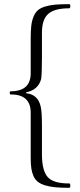

<svg xmlns="http://www.w3.org/2000/svg" viewBox="-20 -749 384 925"><path d="M313 155.8Q272.9 155.8 245.4 153.1Q217.8 150.4 196.3 143.6Q174.8 136.7 162.1 126.7Q149.4 116.7 141.6 99.6Q133.8 82.5 130.9 62Q127.9 41.5 127.9 11.2V-207Q127.9 -250 103.8 -272.2Q79.6 -294.4 30.8 -293.9Q26.9 -293.9 26.9 -301.8Q26.9 -309.1 30.8 -309.1Q127.9 -309.1 127.9 -396V-562Q127.9 -599.1 130.6 -623.8Q133.3 -648.4 141.4 -668.2Q149.4 -688 161.6 -699Q173.8 -710 196 -717Q218.3 -724.1 245.4 -726.6Q272.5 -729 314 -729Q318.8 -729 318.8 -719.2Q318.8 -709 313 -709Q242.2 -709 212.2 -681.9Q182.1 -654.8 182.1 -591.8V-473.1Q182.1 -392.6 178.2 -368.2Q164.1 -315.9 106 -304.2V-299.8Q162.6 -293.9 175.8 -236.8Q182.1 -212.4 182.1 -142.1V-5.9Q182.1 73.2 210 104.2Q237.8 135.3 314 134.8Q318.8 134.8 318.8 146Q318.8 155.8 313 155.8Z"/></svg>

Font: Junicode SmCond Light
Style: Italic
Weight: 300
Width: 4
Italic angle: -11°
Designer: Peter S. Baker
Version: Version 2.206